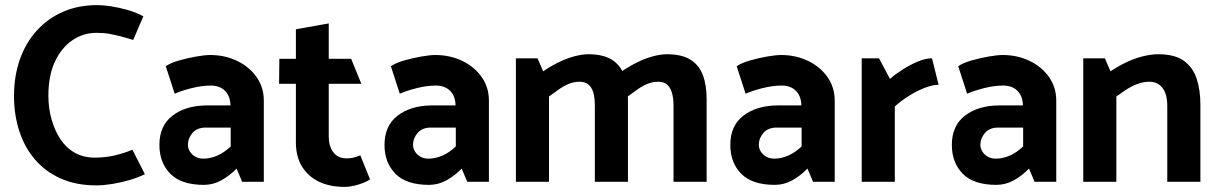

<svg xmlns="http://www.w3.org/2000/svg" viewBox="-20 -714 4786 754"><path d="M543 -650Q513 -666 479 -675.5Q445 -685 414 -689.5Q383 -694 363 -694Q288 -694 228 -668Q168 -642 124.5 -594Q81 -546 58 -480.5Q35 -415 35 -337Q35 -264 55.5 -200Q76 -136 117 -88Q158 -40 218.5 -13Q279 14 358 14Q386 14 420.5 8.5Q455 3 489 -7Q523 -17 549 -30L500 -126Q469 -113 432 -104Q395 -95 352 -95Q308 -95 274 -114Q240 -133 217.5 -167Q195 -201 182.5 -245Q170 -289 170 -338Q170 -416 195 -470.5Q220 -525 263 -555Q306 -585 359 -585Q389 -585 410 -581Q431 -577 453 -571.5Q475 -566 503 -557Z M718 -145Q718 -171 736 -192Q754 -213 788 -213H886V-139Q861 -115 833.5 -103Q806 -91 779 -91Q761 -91 747.5 -98.5Q734 -106 726 -118.5Q718 -131 718 -145ZM666 -346Q693 -358 733 -368Q773 -378 807 -378Q843 -378 863.5 -357.5Q884 -337 885 -301V-300H790Q708 -299 657 -259.5Q606 -220 606 -145Q606 -75 649 -31.5Q692 12 781 12Q817 12 849.5 -6Q882 -24 909 -52L931 0H1016V-319Q1016 -371 987.5 -411.5Q959 -452 911 -475Q863 -498 805 -498Q785 -498 750.5 -492Q716 -486 683 -476.5Q650 -467 631 -454Z M1359 -483H1271V-622L1142 -599V-483H1077L1076 -385H1142V-155Q1142 -99 1166 -60Q1190 -21 1232.5 -0.5Q1275 20 1335 20Q1351 20 1370 15.5Q1389 11 1406 4.5Q1423 -2 1433 -10L1395 -104Q1381 -98 1368 -95Q1355 -92 1342 -92Q1307 -92 1289 -116Q1271 -140 1271 -178V-385H1399Z M1602 -145Q1602 -171 1620 -192Q1638 -213 1672 -213H1770V-139Q1745 -115 1717.5 -103Q1690 -91 1663 -91Q1645 -91 1631.5 -98.5Q1618 -106 1610 -118.5Q1602 -131 1602 -145ZM1550 -346Q1577 -358 1617 -368Q1657 -378 1691 -378Q1727 -378 1747.5 -357.5Q1768 -337 1769 -301V-300H1674Q1592 -299 1541 -259.5Q1490 -220 1490 -145Q1490 -75 1533 -31.5Q1576 12 1665 12Q1701 12 1733.5 -6Q1766 -24 1793 -52L1815 0H1900V-319Q1900 -371 1871.5 -411.5Q1843 -452 1795 -475Q1747 -498 1689 -498Q1669 -498 1634.5 -492Q1600 -486 1567 -476.5Q1534 -467 1515 -454Z M2136 0V-335Q2153 -347 2172 -361Q2191 -375 2212 -384Q2233 -393 2256 -393Q2278 -393 2291 -382Q2304 -371 2310 -350.5Q2316 -330 2316 -298V0H2446V-324Q2446 -380 2431 -419.5Q2416 -459 2382 -480Q2348 -501 2290 -501Q2268 -501 2238 -493.5Q2208 -486 2176 -470.5Q2144 -455 2113 -434L2091 -485H2006V0ZM2445 -335Q2462 -347 2481 -361Q2500 -375 2521 -384Q2542 -393 2565 -393Q2587 -393 2599.5 -382Q2612 -371 2618.5 -350.5Q2625 -330 2625 -298V0H2755V-324Q2755 -380 2740 -419.5Q2725 -459 2691 -480Q2657 -501 2599 -501Q2576 -501 2546.5 -493.5Q2517 -486 2485 -470.5Q2453 -455 2422 -434Z M2960 -145Q2960 -171 2978 -192Q2996 -213 3030 -213H3128V-139Q3103 -115 3075.5 -103Q3048 -91 3021 -91Q3003 -91 2989.5 -98.5Q2976 -106 2968 -118.5Q2960 -131 2960 -145ZM2908 -346Q2935 -358 2975 -368Q3015 -378 3049 -378Q3085 -378 3105.5 -357.5Q3126 -337 3127 -301V-300H3032Q2950 -299 2899 -259.5Q2848 -220 2848 -145Q2848 -75 2891 -31.5Q2934 12 3023 12Q3059 12 3091.5 -6Q3124 -24 3151 -52L3173 0H3258V-319Q3258 -371 3229.5 -411.5Q3201 -452 3153 -475Q3105 -498 3047 -498Q3027 -498 2992.5 -492Q2958 -486 2925 -476.5Q2892 -467 2873 -454Z M3494 0V-296Q3522 -321 3553.5 -340Q3585 -359 3614 -370Q3643 -381 3666 -381L3640 -485Q3614 -485 3583.5 -472Q3553 -459 3524 -440.5Q3495 -422 3475 -404L3432 -485H3364V0Z M3830 -145Q3830 -171 3848 -192Q3866 -213 3900 -213H3998V-139Q3973 -115 3945.5 -103Q3918 -91 3891 -91Q3873 -91 3859.5 -98.5Q3846 -106 3838 -118.5Q3830 -131 3830 -145ZM3778 -346Q3805 -358 3845 -368Q3885 -378 3919 -378Q3955 -378 3975.5 -357.5Q3996 -337 3997 -301V-300H3902Q3820 -299 3769 -259.5Q3718 -220 3718 -145Q3718 -75 3761 -31.5Q3804 12 3893 12Q3929 12 3961.5 -6Q3994 -24 4021 -52L4043 0H4128V-319Q4128 -371 4099.5 -411.5Q4071 -452 4023 -475Q3975 -498 3917 -498Q3897 -498 3862.5 -492Q3828 -486 3795 -476.5Q3762 -467 3743 -454Z M4364 0V-335Q4381 -347 4401.5 -361Q4422 -375 4446 -384Q4470 -393 4494 -393Q4526 -393 4545 -369Q4564 -345 4564 -298V0H4694V-304Q4694 -360 4679.5 -404.5Q4665 -449 4629.5 -475Q4594 -501 4528 -501Q4502 -501 4470.5 -493.5Q4439 -486 4405.5 -470.5Q4372 -455 4341 -434L4319 -485H4234V0Z"/></svg>

Font: Catamaran
Style: Bold
Weight: 700
Designer: Pria Ravichandran
Version: Version 2.000